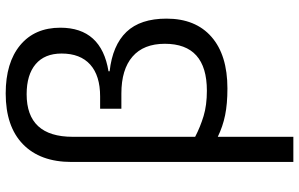

<svg xmlns="http://www.w3.org/2000/svg" viewBox="-207 -598 1045 671"><g transform="rotate(-90 315.5 -262.5)"><path d="M321.8 -691.9Q172.9 -691.9 172.9 -530.8V-103Q207.5 -85 245.4 -73.5Q283.2 -62 334 -62Q498 -62 498 -209Q498 -283.2 453.1 -322Q408.2 -360.8 324.2 -360.8H271V-435.1H314Q386.7 -435.1 425.3 -469.7Q463.9 -504.4 463.9 -569.8Q463.9 -628.9 426.8 -660.4Q389.6 -691.9 321.8 -691.9ZM324.2 -765.1Q432.1 -765.1 493.2 -714.4Q554.2 -663.6 554.2 -574.2Q554.2 -430.7 401.9 -405.8V-401.9Q493.2 -391.6 539.6 -343Q585.9 -294.4 585.9 -203.1Q585.9 -101.6 522.2 -45.9Q458.5 9.8 341.8 9.8Q287.6 9.8 248.3 1.7Q209 -6.3 172.9 -23.9V240.2H85V-535.2Q85 -644.5 147 -704.8Q209 -765.1 324.2 -765.1Z"/></g></svg>

Font: NotoSans
Style: Regular
Weight: 400
Designer: Monotype Design team
Foundry: Monotype Imaging Inc.
Version: Version 1.04; ttfautohint (v1.4.1)